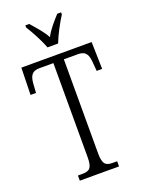

<svg xmlns="http://www.w3.org/2000/svg" viewBox="-171 -1009 809 1086"><g transform="rotate(-20 234.0 -465.5)"><path d="M200 -771H264C281 -816 315 -880 340 -918V-931H317C285 -895 256 -864 233 -821C209 -864 179 -895 148 -931H125V-918C149 -880 184 -816 200 -771ZM114 0H350V-31H326C283 -31 264 -41 264 -111V-676H349C398 -676 409 -648 412 -599L416 -551H449L445 -714H22L18 -551H51L54 -599C57 -648 68 -676 117 -676H201V-108C201 -41 181 -31 138 -31H114Z"/></g></svg>

Font: Noto Serif Bengali ExtraCondensed Light
Style: Regular
Weight: 300
Width: 2
Designer: Juan Bruce, Universal Thirst, Indian Type Foundry and the Monotype Design Team.
Foundry: Monotype Imaging Inc.
Version: Version 2.003